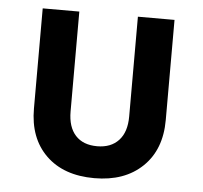

<svg xmlns="http://www.w3.org/2000/svg" viewBox="-45 -597 690 653"><g transform="rotate(5 300.0 -270.0)"><path d="M300 10Q195 10 135 -48.5Q75 -107 75 -208V-550H200V-209Q200 -156 226 -127.5Q252 -99 300 -99Q347 -99 373.5 -127.5Q400 -156 400 -209V-550H525V-208Q525 -107 464 -48.5Q403 10 300 10Z"/></g></svg>

Font: NKDuy Mono
Style: Bold
Weight: 700
Monospace: yes
Designer: NKDuy
Foundry: NKDuy
Version: Version 2.251; ttfautohint (v1.8.4.7-5d5b)